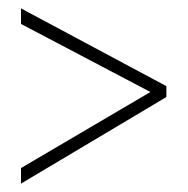

<svg xmlns="http://www.w3.org/2000/svg" viewBox="-20 -582 447 457"><path d="M30 -182V-145L376 -351V-377L30 -562V-525L338 -363Z"/></svg>

Font: Noto Sans Bengali ExtraCondensed ExtraLight
Style: Regular
Weight: 200
Width: 2
Designer: Joana Ranito - Universal Thirst; Jelle Bosma - Monotype Design Team
Foundry: Universal Thirst ehf.
Version: Version 3.000